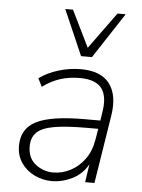

<svg xmlns="http://www.w3.org/2000/svg" viewBox="-54 -792 621 842"><g transform="rotate(5 257.0 -370.5)"><path d="M205 8Q165 8 129 -9.5Q93 -27 71 -59Q49 -91 49 -134Q49 -210 114 -242.5Q179 -275 324 -275H395L401 -315Q412 -383 385.5 -418Q359 -453 289 -453Q243 -453 203.5 -440.5Q164 -428 126 -400L108 -436Q143 -462 192 -477Q241 -492 291 -492Q379 -492 417 -442Q455 -392 441 -302L393 0H352L364 -80Q339 -35 295 -13.5Q251 8 205 8ZM208 -30Q248 -30 284.5 -49Q321 -68 347 -104Q373 -140 381 -191L389 -238H340Q247 -238 194 -228.5Q141 -219 118.5 -196.5Q96 -174 96 -136Q96 -84 130.5 -57Q165 -30 208 -30ZM286 -549 199 -749H233L312 -588L429 -749H465L334 -549Z"/></g></svg>

Font: Nunito Sans ExtraLight
Style: Italic
Weight: 200
Italic angle: -9°
Designer: Vernon Adams
Foundry: Vernon Adams
Version: Version 3.006; ttfautohint (v1.8.3)